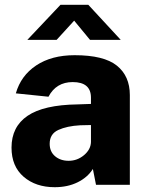

<svg xmlns="http://www.w3.org/2000/svg" viewBox="-20 -770 609 800"><path d="M28 -155Q28 -242 95 -287.5Q162 -333 303 -335L359 -337V-363Q359 -428 283 -428Q214 -428 182 -367L46 -381Q67 -455 131 -497.5Q195 -540 291 -540Q413 -540 467 -496.5Q521 -453 521 -374V0H380L367 -66Q345 -31 303.5 -10.5Q262 10 208 10Q129 10 78.5 -33.5Q28 -77 28 -155ZM359 -178V-249L314 -248Q259 -245 223 -228.5Q187 -212 187 -171Q187 -138 209.5 -119Q232 -100 266 -100Q302 -100 330 -123.5Q358 -147 359 -178ZM289 -684 216 -604H94L232 -750H348L483 -604H355Z"/></svg>

Font: Morrison
Style: Bold
Weight: 700
Designer: Pablo Impallari, Rodrigo Fuenzalida (Modified by Dan O. Williams)
Version: Version 0.03;June 6, 2019;FontCreator 11.5.0.2425 64-bit; tt